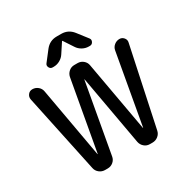

<svg xmlns="http://www.w3.org/2000/svg" viewBox="-210 -1139 1282 1318"><g transform="rotate(-30 431.5 -480.0)"><path d="M178 -55 47 -675Q43 -696 56 -713Q69 -730 91 -730Q115 -730 134 -714.5Q153 -699 157 -675L256 -121Q256 -120 257 -120Q258 -120 258 -121L357 -674Q362 -698 380.5 -714Q399 -730 424 -730H450Q475 -730 494 -714Q513 -698 517 -674L616 -121Q616 -120 617 -120Q618 -120 618 -121L717 -677Q721 -700 739.5 -715Q758 -730 781 -730Q802 -730 815.5 -713.5Q829 -697 824 -677L692 -55Q687 -31 667.5 -15.5Q648 0 623 0H602Q577 0 558.5 -16Q540 -32 535 -56L436 -609Q436 -610 435 -610Q434 -610 434 -609L335 -56Q331 -32 312 -16Q293 0 268 0H247Q222 0 202.5 -15.5Q183 -31 178 -55ZM453 -960Q509 -960 544 -915L606 -835Q616 -822 608 -806Q600 -790 583 -790H574Q548 -790 524.5 -803Q501 -816 487 -838L437 -914Q437 -915 435 -915Q433 -915 433 -914L383 -838Q369 -816 345.5 -803Q322 -790 296 -790H287Q270 -790 262 -806Q254 -822 264 -835L326 -915Q361 -960 417 -960Z"/></g></svg>

Font: Rounded Mplus 1c Medium
Style: Regular
Weight: 500
Version: Version 1.059.20150529